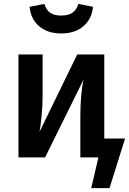

<svg xmlns="http://www.w3.org/2000/svg" viewBox="-20 -809 663 987"><path d="M132 -774 208 -789Q218 -757 238.5 -743Q259 -729 294 -729Q330 -729 351.5 -743Q373 -757 383 -789L458 -774Q452 -711 408.5 -674Q365 -637 294 -637Q225 -637 181.5 -674Q138 -711 132 -774ZM623 -97 543 158H449L486 0H393V-212Q393 -270 398 -321.5Q403 -373 409 -399L212 0H75V-529H199V-317Q199 -263 193.5 -209.5Q188 -156 183 -131L377 -529H516V-97Z"/></svg>

Font: Fira Sans Medium
Style: Regular
Weight: 500
Designer: bBox Type GmbH & Carrois Corporate GbR & Edenspiekermann AG
Foundry: bBox Type GmbH & Carrois Corporate GbR & Edenspiekermann AG
Version: Version 4.301